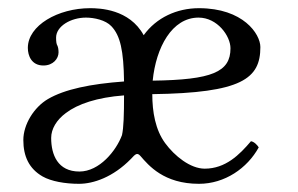

<svg xmlns="http://www.w3.org/2000/svg" viewBox="-20 -439 727 469"><path d="M252 -375C274 -352 282 -315 283 -240C201 -234 138 -221 97 -197C63 -177 37 -135 37 -97C37 -57 51 -27 84 -8C105 4 139 10 173 10C208 10 256 -6 300 -51C311 -63 315 -67 323 -58C343 -35 380 10 466 10C529 10 584 -28 612 -79C609 -84 601 -93 593 -94C565 -61 531 -27 480 -27C445 -27 406.4 -57.9 383.3 -89.5C359.6 -121.9 352 -165.4 352 -209C571 -212 616 -247 616 -324C616 -356 574 -419 466 -419C412 -419 362 -396 331 -353C296 -417 223 -419 200 -419C122 -419 48 -377 48 -322C48 -303 57 -279 86 -279C110 -279 123 -296 123 -311C123 -318 122 -324 120 -328C118 -331 117 -337 117 -347C117 -375 153 -396 190 -396C210 -396 238 -390 252 -375ZM283 -206C283 -158 282 -127 278 -109C264 -71 223 -20 174 -20C121 -20 105 -61 105 -102C105 -124 118 -146 141 -163C170 -185 217 -201 283 -206ZM353 -242C361 -323 400 -396 465 -396C511 -396 543 -351 543 -321C543 -263 498 -244 353 -242Z"/></svg>

Font: Libertinus Serif Display
Style: Regular
Weight: 400
Designer: Philipp H. Poll
Foundry: Khaled Hosny
Version: Version 6.1